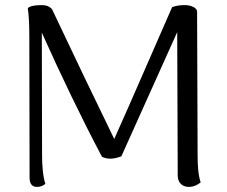

<svg xmlns="http://www.w3.org/2000/svg" viewBox="-20 -722 890 753"><path d="M755 -114 753 -678C751 -692 729 -702 704 -702C693 -702 673 -701 655 -694C586 -538 501 -339 428 -177C347 -343 265 -515 184 -686C174 -697 162 -702 142 -702C112 -702 96 -697 89 -690C93 -663 95 -628 95 -579L96 -26C96 -3 104 11 125 11C139 11 150 6 158 -1C148 -30 145 -75 145 -114L144 -594C217 -431 301 -256 380 -107C403 -96 427 -98 456 -109L675 -596L677 -33C677 -6 695 11 720 11C743 11 759 0 767 -7C757 -36 755 -75 755 -114Z"/></svg>

Font: Arima Koshi
Style: Regular
Weight: 400
Designer: Joana Correia and Natanael Gama
Foundry: NDISCOVER
Version: Version 1.019;PS 001.019;hotconv 1.0.88;makeotf.lib2.5.64775